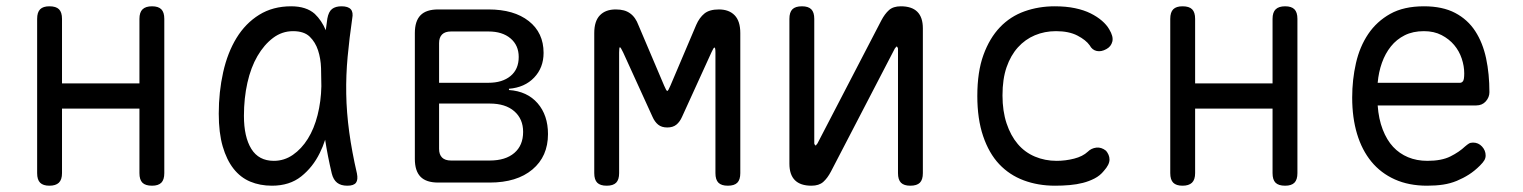

<svg xmlns="http://www.w3.org/2000/svg" viewBox="-20 -580 4840 610"><path d="M137 10Q117 10 107.5 0.5Q98 -9 98 -30V-520Q98 -541 107.5 -550.5Q117 -560 137 -560Q158 -560 167.5 -550.5Q177 -541 177 -520V-315H423V-520Q423 -541 433 -550.5Q443 -560 463 -560Q483 -560 492.5 -550.5Q502 -541 502 -520V-30Q502 -9 492.5 0.5Q483 10 463 10Q442 10 432.5 0.5Q423 -9 423 -30V-235H177V-30Q177 -9 167 0.5Q157 10 137 10Z M844 10Q806 10 775 -3Q744 -16 722 -44Q700 -72 687.5 -115Q675 -158 675 -219Q675 -288 689 -350.5Q703 -413 731.5 -459.5Q760 -506 803.5 -533Q847 -560 905 -560Q953 -560 980 -536Q1002 -515 1015 -484Q1017 -502 1020 -521Q1024 -543 1035 -551.5Q1046 -560 1065 -560Q1086 -560 1094.5 -550.5Q1103 -541 1099 -521Q1090 -459 1084.5 -400Q1079 -341 1080 -282Q1081 -223 1089.5 -160.5Q1098 -98 1114 -29Q1118 -9 1111 0.5Q1104 10 1083.5 10Q1063 10 1051 0.5Q1039 -9 1034 -29Q1021 -84 1013 -136Q1006 -114 996 -94Q974 -49 937 -19.5Q900 10 844 10ZM850 -69Q883 -69 910.5 -88Q938 -107 958 -139Q978 -171 989 -214.5Q1000 -258 1001 -306Q1001 -333 1000 -363.5Q999 -394 990.5 -420Q982 -446 964 -463.5Q946 -481 911 -481Q876 -481 847.5 -459.5Q819 -438 798 -402Q777 -366 766 -317Q755 -268 755 -212Q755 -145 778.5 -107Q802 -69 850 -69Z M1372 0Q1334 0 1316 -18.5Q1298 -37 1298 -75V-475Q1298 -513 1316 -531.5Q1334 -550 1372 -550H1532Q1613 -550 1660 -513Q1707 -476 1707 -412Q1707 -365 1677 -333.5Q1647 -302 1597 -298V-294Q1655 -290 1688 -252Q1721 -214 1721 -154Q1721 -83 1671.5 -41.5Q1622 0 1536 0ZM1375 -251V-107Q1375 -89 1384.5 -79.5Q1394 -70 1413 -70H1536Q1586 -70 1614 -94Q1642 -118 1642 -161Q1642 -202 1614 -226.5Q1586 -251 1536 -251ZM1413 -480Q1394 -480 1384.5 -470.5Q1375 -461 1375 -443V-317H1532Q1576 -317 1602 -338.5Q1628 -360 1628 -399Q1628 -436 1602 -458Q1576 -480 1532 -480Z M2332 -30Q2332 -9 2322.5 0.5Q2313 10 2292.5 10Q2272 10 2262.5 0.5Q2253 -9 2253 -30V-413Q2253 -429 2250 -429Q2247 -429 2240 -413L2147 -209Q2140 -193 2129 -184Q2118 -175 2100 -175Q2082 -175 2071 -184Q2060 -193 2053 -209L1960 -413Q1952 -430 1949.5 -430Q1947 -430 1947 -413V-30Q1947 -9 1937.5 0.5Q1928 10 1907.5 10Q1887 10 1877.5 0.5Q1868 -9 1868 -30V-475Q1868 -513 1886 -531.5Q1904 -550 1936 -550Q1951 -550 1962 -547Q1973 -544 1982 -537.5Q1991 -531 1997.5 -521.5Q2004 -512 2008 -501L2090 -308Q2097 -291 2100 -291Q2103 -291 2110 -308L2192 -501Q2202 -524 2218 -537Q2234 -550 2264 -550Q2296 -550 2314 -531.5Q2332 -513 2332 -475Z M2488 -60V-520Q2488 -541 2497.5 -550.5Q2507 -560 2528 -560Q2548 -560 2557.5 -550.5Q2567 -541 2567 -520V-124Q2569 -118 2571 -118Q2573 -118 2573.5 -119.5Q2574 -121 2577 -124L2780 -515Q2791 -536 2804.5 -548Q2818 -560 2842 -560Q2877 -560 2894.5 -542.5Q2912 -525 2912 -490V-30Q2912 -9 2902.5 0.5Q2893 10 2872 10Q2852 10 2842.5 0.5Q2833 -9 2833 -30V-426Q2831 -432 2829 -432Q2827 -432 2826.5 -430.5Q2826 -429 2823 -426L2620 -35Q2609 -14 2595.5 -2Q2582 10 2558 10Q2523 10 2505.5 -7.5Q2488 -25 2488 -60Z M3085 -275Q3085 -352 3104.5 -405.5Q3124 -459 3157 -493.5Q3190 -528 3235 -544Q3280 -560 3331 -560Q3367 -560 3395.5 -554Q3424 -548 3445 -537.5Q3466 -527 3481 -514Q3496 -501 3504 -487Q3518 -464 3514 -448Q3510 -432 3495 -424Q3479 -415 3464.5 -418Q3450 -421 3442 -436Q3430 -453 3403 -467Q3376 -481 3335 -481Q3299 -481 3268 -468Q3237 -455 3214 -429.5Q3191 -404 3178 -366.5Q3165 -329 3165 -277Q3165 -227 3178 -188Q3191 -149 3213.5 -122.5Q3236 -96 3268 -82.5Q3300 -69 3337 -69Q3365 -69 3392.5 -76Q3420 -83 3436 -98Q3447 -109 3463 -111Q3479 -113 3494 -101Q3499 -95 3502 -88Q3505 -81 3505 -73Q3505 -65 3500.5 -56Q3496 -47 3487 -37Q3475 -22 3457.5 -13Q3440 -4 3420.5 1Q3401 6 3378.5 8Q3356 10 3332 10Q3278 10 3232.5 -7Q3187 -24 3154.5 -58.5Q3122 -93 3103.5 -147.5Q3085 -202 3085 -275Z M3737 10Q3717 10 3707.5 0.5Q3698 -9 3698 -30V-520Q3698 -541 3707.5 -550.5Q3717 -560 3737 -560Q3758 -560 3767.5 -550.5Q3777 -541 3777 -520V-315H4023V-520Q4023 -541 4033 -550.5Q4043 -560 4063 -560Q4083 -560 4092.5 -550.5Q4102 -541 4102 -520V-30Q4102 -9 4092.5 0.5Q4083 10 4063 10Q4042 10 4032.5 0.5Q4023 -9 4023 -30V-235H3777V-30Q3777 -9 3767 0.5Q3757 10 3737 10Z M4660 -127Q4677 -127 4688.5 -114.5Q4700 -102 4700 -86Q4700 -78 4696 -71Q4692 -64 4682 -54Q4665 -37 4647 -25.5Q4629 -14 4608.5 -5.5Q4588 3 4565 6.5Q4542 10 4514 10Q4456 10 4411.5 -10Q4367 -30 4337 -66.5Q4307 -103 4291.5 -154.5Q4276 -206 4276 -270Q4276 -327 4288 -379.5Q4300 -432 4327 -472Q4354 -512 4397 -536Q4440 -560 4504 -560Q4563 -560 4603 -539Q4643 -518 4667 -481Q4691 -444 4701.5 -394.5Q4712 -345 4712 -287Q4712 -271 4700.5 -258Q4689 -245 4670 -245H4357Q4360 -202 4373 -168.5Q4386 -135 4406 -113.5Q4426 -92 4453.5 -80.5Q4481 -69 4515 -69Q4560 -69 4588 -83Q4616 -97 4635 -115Q4642 -121 4647 -124Q4652 -127 4660 -127ZM4357 -317H4619Q4624 -317 4628 -322Q4632 -327 4632 -347Q4632 -370 4624 -394Q4616 -418 4600 -437Q4584 -456 4560 -468.5Q4536 -481 4504 -481Q4469 -481 4443 -468Q4417 -455 4399 -432.5Q4381 -410 4370.5 -380.5Q4360 -351 4357 -317Z"/></svg>

Font: Maple Mono NL Light
Style: Regular
Weight: 300
Monospace: yes
Designer: subframe7536
Version: Version 7.000